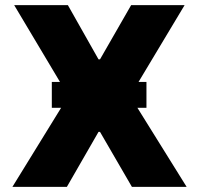

<svg xmlns="http://www.w3.org/2000/svg" viewBox="-20 -727 774 747"><path d="M363.3 -496.1H369.1L490.2 -707H698.2L519 -408.2H549.8V-307.6H514.6L706.1 0H493.2L369.1 -213.9H363.3L240.2 0H28.3L217.8 -307.6H181.6V-408.2H213.4L35.2 -707H244.1Z"/></svg>

Font: Pretendard GOV Black
Style: Regular
Weight: 900
Designer: Base glyphs from Inter by Rasmus Andersson; Hangeul glyphs from Noto Sans CJK(Source Han Sans) by Jang Soo-young and Kan
Foundry: Kil Hyung-jin
Version: Version 1.309